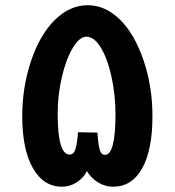

<svg xmlns="http://www.w3.org/2000/svg" viewBox="-20 -703 667 733"><path d="M380.9 -111.8Q420.9 -111.8 420.9 -268.1Q420.9 -341.3 405.3 -411.4Q389.6 -481.4 364.3 -522.2Q338.9 -563 310.1 -563Q283.7 -563 257.8 -520Q231.9 -477.1 216.1 -408.2Q200.2 -339.4 200.2 -268.1Q200.2 -112.8 246.1 -112.8Q261.7 -112.8 268.3 -134.8Q274.9 -156.7 277.8 -198.2L352.1 -196.8Q354.5 -155.3 360.1 -133.5Q365.7 -111.8 380.9 -111.8ZM216.8 9.8Q145.5 9.8 105.2 -61.8Q64.9 -133.3 64.9 -259.8Q64.9 -369.6 98.4 -469.7Q131.8 -569.8 189 -626.5Q246.1 -683.1 314.9 -683.1Q381.8 -683.1 437.5 -628.7Q493.2 -574.2 527.6 -473.9Q562 -373.5 562 -259.8Q562 -130.4 522.7 -60.3Q483.4 9.8 412.1 9.8Q380.9 9.8 354.2 -6.6Q327.6 -22.9 312 -49.8Q299.3 -24.4 273.4 -7.3Q247.6 9.8 216.8 9.8Z"/></svg>

Font: DroidArabicKufi-Bold
Style: Bold
Weight: 700
Designer: Pascal Zoghbi
Foundry: Ascender Corporation
Version: Version 1.00